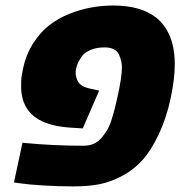

<svg xmlns="http://www.w3.org/2000/svg" viewBox="-20 -662 679 692"><path d="M60.1 -312.5Q56.2 -331.1 56.2 -343.5Q56.2 -356 56.4 -370.1Q56.6 -384.3 63 -414.1Q73.7 -465.3 99.4 -505.6Q125 -545.9 157.5 -571Q189.9 -596.2 230.5 -612.3Q304.2 -642.1 388.7 -642.1Q485.8 -642.1 541.5 -599.6Q562 -584 578.1 -558.6Q609.9 -509.8 609.9 -429.7Q609.9 -377.9 595 -307.6Q580.1 -237.3 552.5 -178.5Q524.9 -119.6 492.7 -84.2Q460.4 -48.8 418.7 -27.1Q377 -5.4 337.2 2.2Q297.4 9.8 242.9 9.8Q188.5 9.8 133.8 6.3Q79.1 2.9 54.7 -1L30.3 -4.4L61 -147.5Q169.9 -136.7 281.2 -136.7Q321.8 -136.7 345.7 -165Q357.9 -179.2 366.7 -194.1Q375.5 -209 382.8 -232.7Q390.1 -256.3 394.3 -273.2Q398.4 -290 404.3 -316.4Q419.4 -385.3 419.4 -419.4Q419.4 -441.4 409.2 -464.4Q397.5 -491.2 356.4 -491.2Q328.1 -491.2 306.9 -482.2Q285.6 -473.1 275.4 -459.5Q258.8 -436 255.4 -418.9Q248 -394 260.7 -369.1Q270 -351.1 299.3 -343.8L337.4 -335.4L278.3 -199.2L231.4 -202.1Q134.3 -209 92.3 -252Q67.9 -276.9 60.1 -312.5Z"/></svg>

Font: Open Sans Hebrew Extra Bold
Style: Italic
Weight: 800
Italic angle: -12°
Foundry: Ascender Corporation, Yanek Iontef
Version: Version 2.001;PS 002.001;hotconv 1.0.70;makeotf.lib2.5.58329